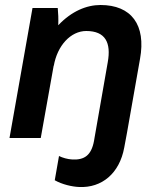

<svg xmlns="http://www.w3.org/2000/svg" viewBox="-20 -552 625 768"><path d="M18 0H143L195 -291V-288C209 -370 263 -428 325 -428C402 -428 425 -381 411 -303L358 0L356 12C345 70 317 88 270 86C250 85 230 79 216 72L199 169C229 186 269 195 297 196C387 200 458 142 477 38L488 -21L540 -316C565 -453 505 -532 382 -532C327 -532 267 -508 213 -451C214 -475 213 -501 211 -520H110Z"/></svg>

Font: Fixel Text 20240404 SemiBold
Style: Italic
Weight: 600
Width: 4
Italic angle: -10°
Designer: AlfaBravo + MacPaw
Foundry: Kyrylo Tkachov, Marchela Mozhyna, Serhii Makarenko, Maria Weinstein, Zakhar Kryvoshyya
Version: Version 1.211;Glyphs 3.2 (3225)